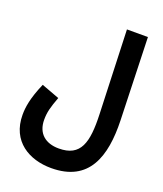

<svg xmlns="http://www.w3.org/2000/svg" viewBox="-171 -847 1009 1187"><g transform="rotate(20 334.0 -253.0)"><path d="M30 -20C30 155 164 230 308 230C557 230 618 42 611 -194L594 -736H456L476 -186C483 0 455 100 311 100C224 100 166 54 166 -37C166 -86 176 -122 202 -192L84 -236C38 -130 30 -68 30 -20Z"/></g></svg>

Font: Noto Sans Arabic UI Cn
Style: Bold
Weight: 700
Width: 3
Designer: Monotype Design Team, Nadine Chahine and Nizar Qandah
Foundry: Monotype Imaging Inc.
Version: Version 2.010